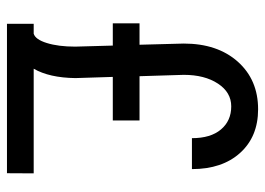

<svg xmlns="http://www.w3.org/2000/svg" viewBox="-125 -636 761 551"><g transform="rotate(90 255.5 -360.5)"><path d="M200.7 -303.7 204.1 -196.3Q203.1 -121.6 177.2 -76.7H477.5L477.1 0H48.3V-76.7H76.7Q93.3 -81.5 103.5 -114.5Q113.8 -147.5 113.8 -195.8L110.8 -303.7H46.9V-380.4H108.4L105 -507.3Q105 -604 157 -662.4Q209 -720.7 293.5 -720.7Q372.1 -720.7 418.7 -669.2Q465.3 -617.7 465.3 -530.8H376.5Q376.5 -584.5 351.6 -614Q326.7 -643.6 285.2 -643.6Q245.1 -643.6 220 -605.5Q194.8 -567.4 194.8 -507.3L198.7 -380.4H325.7V-303.7Z"/></g></svg>

Font: MAUL Condensed
Style: Condensed Regular
Weight: 400
Designer: MAUL
Version: Version 1.0; 2020; ttfautohint (v1.8.3)